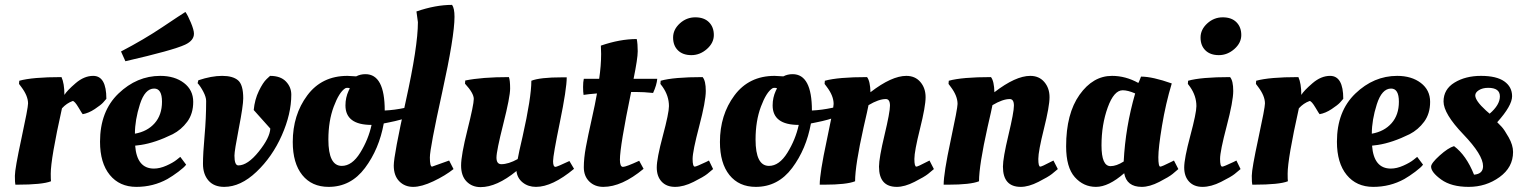

<svg xmlns="http://www.w3.org/2000/svg" viewBox="-20 -754 6238 787"><path d="M50 3C119.3 3 165.7 -1.7 189 -11C188.3 -17 188 -27.3 188 -42C188 -82.7 203.3 -172 234 -310C246.7 -324 261.3 -334 278 -340C283.3 -340 291.3 -331 302 -313C312.7 -295 318.3 -286 319 -286C335 -288.7 351.5 -295.7 368.5 -307C385.5 -318.3 396.8 -327.2 402.5 -333.5L416 -349C416 -411.7 398 -443 362 -443C337.3 -443 313.3 -433 290 -413C266.7 -393 251.3 -377 244 -365C244 -396.3 240 -420.7 232 -438C152.7 -438 95 -433 59 -423L58 -410L67 -398C85.7 -373.3 95 -350.7 95 -330C95 -318 86 -270.3 68 -187C50 -103.7 41 -52.5 41 -33.5C41 -14.5 41.7 -2.3 43 3Z M390 -173C390 -115 403.3 -69.7 430 -37C456.7 -4.3 493 12 539 12C585 12 627.3 1.3 666 -20C680 -28 695 -38 711 -50C727 -62 737.7 -71.7 743 -79L719 -111L704 -99C694 -91 680 -83 662 -75C644 -67 627 -63 611 -63C564.3 -63 538.7 -94.3 534 -157L558 -160C597.3 -166 640.7 -180.7 688 -204C711.3 -216 731.2 -233 747.5 -255C763.8 -277 772 -304.2 772 -336.5C772 -368.8 759.3 -394.7 734 -414C708.7 -433.3 676.3 -443 637 -443C573 -443 515.8 -418.8 465.5 -370.5C415.2 -322.2 390 -256.3 390 -173ZM614 -249C594 -226.3 567 -212 533 -206C533 -243.3 539.8 -283.5 553.5 -326.5C567.2 -369.5 586.7 -391 612 -391C633.3 -391 644 -373 644 -337C644 -301 634 -271.7 614 -249ZM775 -616C775 -626 770.8 -641 762.5 -661C754.2 -681 746.7 -695.7 740 -705C728 -697.7 696.7 -677 646 -643C595.3 -609 538.7 -575.7 476 -543L494 -503C624.7 -533 706.3 -555.7 739 -571C763 -582.3 775 -597.3 775 -616Z M955.5 -425C941.2 -437 919.5 -443 890.5 -443C861.5 -443 829 -437 793 -425L790 -413C798 -404.3 805.8 -392.7 813.5 -378C821.2 -363.3 825 -350.7 825 -340C825 -292.7 822.8 -245 818.5 -197C814.2 -149 812 -110.8 812 -82.5C812 -54.2 819.5 -31.3 834.5 -14C849.5 3.3 871 12 899 12C943.7 12 987.7 -8.5 1031 -49.5C1074.3 -90.5 1109 -140.3 1135 -199C1161 -257.7 1174 -313.3 1174 -366C1174 -386.7 1166.7 -404.7 1152 -420C1137.3 -435.3 1115.7 -443 1087 -443L1073 -430C1063 -420.7 1052.3 -404.3 1041 -381C1029.7 -357.7 1022.7 -331.7 1020 -303L1088 -227C1086.7 -201.7 1070.8 -170.2 1040.5 -132.5C1010.2 -94.8 982.3 -76 957 -76C946.3 -76 941 -89.3 941 -116C941 -129.3 947 -166.8 959 -228.5C971 -290.2 977 -331 977 -351C977 -388.3 969.8 -413 955.5 -425Z M1327 12C1387.7 12 1437.3 -13.8 1476 -65.5C1514.7 -117.2 1540.3 -178 1553 -248L1573 -252C1610.3 -259.3 1640 -267.7 1662 -277L1656 -316L1640 -312C1612 -306 1584.3 -302.3 1557 -301C1557 -400.3 1530.7 -450 1478 -450C1464 -450 1451.3 -447 1440 -441L1404 -443C1334 -443 1279.2 -416.3 1239.5 -363C1199.8 -309.7 1180 -246 1180 -172C1180 -114 1193 -68.8 1219 -36.5C1245 -4.2 1281 12 1327 12ZM1381 -74C1344.3 -74 1326 -110 1326 -182C1326 -232.7 1333.3 -277.7 1348 -317C1362.7 -356.3 1378.3 -381.3 1395 -392C1397 -393.3 1400 -394 1404 -394C1408 -394 1411.3 -393.3 1414 -392L1409 -382C1400.3 -363.3 1396 -343.3 1396 -322C1396 -268.7 1431.7 -242 1503 -242C1494.3 -202 1478.8 -164 1456.5 -128C1434.2 -92 1409 -74 1381 -74Z M1616.5 -11C1631.5 4.3 1650.5 12 1673.5 12C1696.5 12 1724.2 4.3 1756.5 -11C1788.8 -26.3 1816.3 -43 1839 -61L1821 -96L1751 -71C1745 -71 1742 -83.5 1742 -108.5C1742 -133.5 1758.8 -222.5 1792.5 -375.5C1826.2 -528.5 1843 -631.7 1843 -685C1843 -708.3 1839.7 -724.7 1833 -734C1787.7 -734 1739 -725 1687 -707L1693 -663C1693 -597 1676.5 -489.5 1643.5 -340.5C1610.5 -191.5 1594 -103.2 1594 -75.5C1594 -47.8 1601.5 -26.3 1616.5 -11Z M1896 -221.5C1878.7 -152.5 1870 -103.8 1870 -75.5C1870 -47.2 1877.5 -25.3 1892.5 -10C1907.5 5.3 1926.7 13 1950 13C1994 13 2043 -9 2097 -53C2099 -33.7 2107.5 -18 2122.5 -6C2137.5 6 2155.7 12 2177 12C2221.7 12 2273.7 -12.7 2333 -62L2314 -94C2280 -78 2261 -70 2257 -70C2250.3 -70 2247 -77.8 2247 -93.5C2247 -109.2 2256.3 -162.5 2275 -253.5C2293.7 -344.5 2303 -405.7 2303 -437H2284C2223.3 -437 2181.3 -432.3 2158 -423C2158 -377 2146 -300.7 2122 -194C2111.3 -148.7 2104.7 -118 2102 -102C2076.7 -88 2054.3 -81 2035 -81C2021.7 -81 2015 -90 2015 -108C2015 -126 2024.3 -172 2043 -246C2061.7 -320 2071 -368.3 2071 -391C2071 -413.7 2069.3 -429.3 2066 -438C1992 -438 1932.3 -433.3 1887 -424L1886 -411C1910 -385 1922 -364.2 1922 -348.5C1922 -332.8 1913.3 -290.5 1896 -221.5Z M2674 -431H2577C2588.3 -486.3 2594 -524 2594 -544C2594 -564 2592.7 -580.7 2590 -594C2544 -594 2495 -585 2443 -567V-564L2444 -533C2444 -501 2441.3 -467 2436 -431H2373C2371 -422.3 2370 -411.2 2370 -397.5C2370 -383.8 2370.7 -373 2372 -365C2384 -367 2402.3 -369 2427 -371C2422.3 -343.7 2415 -307.8 2405 -263.5C2395 -219.2 2387.2 -181.7 2381.5 -151C2375.8 -120.3 2373 -92.8 2373 -68.5C2373 -44.2 2380.5 -24.7 2395.5 -10C2410.5 4.7 2429.7 12 2453 12C2503.7 12 2558.7 -12.7 2618 -62L2600 -95C2564 -78.3 2541.8 -70 2533.5 -70C2525.2 -70 2521 -79.7 2521 -99C2521 -135.7 2536.3 -228.3 2567 -377H2585C2607.7 -377 2631.7 -375.7 2657 -373C2667 -395 2672.7 -414.3 2674 -431Z M2846 -236.5C2864 -304.8 2873 -353 2873 -381C2873 -409 2868.7 -428 2860 -438C2780.7 -438 2723.3 -433 2688 -423L2687 -410L2696 -398C2713.3 -373.3 2722 -347 2722 -319C2722 -300.3 2713.7 -259.8 2697 -197.5C2680.3 -135.2 2672 -91.8 2672 -67.5C2672 -43.2 2678.7 -23.8 2692 -9.5C2705.3 4.8 2723.7 12 2747 12C2770.3 12 2795.7 5.2 2823 -8.5C2850.3 -22.2 2869 -33 2879 -41C2889 -49 2897 -55.7 2903 -61L2886 -96L2874 -90C2847.3 -77.3 2832 -71 2828 -71C2822 -71 2819 -81.5 2819 -102.5C2819 -123.5 2828 -168.2 2846 -236.5ZM2739 -600C2739 -578 2745.7 -560.5 2759 -547.5C2772.3 -534.5 2790.7 -528 2814 -528C2837.3 -528 2858.5 -536.3 2877.5 -553C2896.5 -569.7 2906 -588.8 2906 -610.5C2906 -632.2 2899.3 -649.7 2886 -663C2872.7 -676.3 2854 -683 2830 -683C2806 -683 2784.8 -674.7 2766.5 -658C2748.2 -641.3 2739 -622 2739 -600Z M3078 12C3138.7 12 3188.3 -13.8 3227 -65.5C3265.7 -117.2 3291.3 -178 3304 -248L3324 -252C3361.3 -259.3 3391 -267.7 3413 -277L3407 -316L3391 -312C3363 -306 3335.3 -302.3 3308 -301C3308 -400.3 3281.7 -450 3229 -450C3215 -450 3202.3 -447 3191 -441L3155 -443C3085 -443 3030.2 -416.3 2990.5 -363C2950.8 -309.7 2931 -246 2931 -172C2931 -114 2944 -68.8 2970 -36.5C2996 -4.2 3032 12 3078 12ZM3132 -74C3095.3 -74 3077 -110 3077 -182C3077 -232.7 3084.3 -277.7 3099 -317C3113.7 -356.3 3129.3 -381.3 3146 -392C3148 -393.3 3151 -394 3155 -394C3159 -394 3162.3 -393.3 3165 -392L3160 -382C3151.3 -363.3 3147 -343.3 3147 -322C3147 -268.7 3182.7 -242 3254 -242C3245.3 -202 3229.8 -164 3207.5 -128C3185.2 -92 3160 -74 3132 -74Z M3359 3C3419.7 3 3461.7 -1.7 3485 -11C3485 -54.3 3496.7 -128.3 3520 -233C3531.3 -281.7 3538 -311.7 3540 -323C3568 -339.7 3591.7 -348 3611 -348C3622.3 -348 3628 -339 3628 -321C3628 -303 3620.5 -262.7 3605.5 -200C3590.5 -137.3 3583 -94.3 3583 -71C3583 -15.7 3607.3 12 3656 12C3677.3 12 3701.5 5.2 3728.5 -8.5C3755.5 -22.2 3774 -33 3784 -41C3794 -49 3802 -55.7 3808 -61L3790 -96L3778 -90C3754 -77.3 3740 -71 3736 -71C3730.7 -71 3728 -81.5 3728 -102.5C3728 -123.5 3735.7 -164.7 3751 -226C3766.3 -287.3 3774 -330.5 3774 -355.5C3774 -380.5 3766.8 -401.3 3752.5 -418C3738.2 -434.7 3719 -443 3695 -443C3655 -443 3606 -420.7 3548 -376C3547.3 -406 3542.7 -426.7 3534 -438C3454.7 -438 3397 -433 3361 -423L3360 -410L3369 -398C3387.7 -373.3 3397 -350 3397 -328C3397 -316 3387.5 -265.7 3368.5 -177C3349.5 -88.3 3340 -28.3 3340 3Z M3867 3C3927.7 3 3969.7 -1.7 3993 -11C3993 -54.3 4004.7 -128.3 4028 -233C4039.3 -281.7 4046 -311.7 4048 -323C4076 -339.7 4099.7 -348 4119 -348C4130.3 -348 4136 -339 4136 -321C4136 -303 4128.5 -262.7 4113.5 -200C4098.5 -137.3 4091 -94.3 4091 -71C4091 -15.7 4115.3 12 4164 12C4185.3 12 4209.5 5.2 4236.5 -8.5C4263.5 -22.2 4282 -33 4292 -41C4302 -49 4310 -55.7 4316 -61L4298 -96L4286 -90C4262 -77.3 4248 -71 4244 -71C4238.7 -71 4236 -81.5 4236 -102.5C4236 -123.5 4243.7 -164.7 4259 -226C4274.3 -287.3 4282 -330.5 4282 -355.5C4282 -380.5 4274.8 -401.3 4260.5 -418C4246.2 -434.7 4227 -443 4203 -443C4163 -443 4114 -420.7 4056 -376C4055.3 -406 4050.7 -426.7 4042 -438C3962.7 -438 3905 -433 3869 -423L3868 -410L3877 -398C3895.7 -373.3 3905 -350 3905 -328C3905 -316 3895.5 -265.7 3876.5 -177C3857.5 -88.3 3848 -28.3 3848 3Z M4646 -414C4611.3 -433.3 4575.3 -443 4538 -443C4486 -443 4441.7 -417.2 4405 -365.5C4368.3 -313.8 4350 -243.3 4350 -154C4350 -96.7 4361.8 -54.7 4385.5 -28C4409.2 -1.3 4438.2 12 4472.5 12C4506.8 12 4545.3 -6.7 4588 -44C4594.7 -6.7 4618.7 12 4660 12C4681.3 12 4705.3 5.2 4732 -8.5C4758.7 -22.2 4776.8 -33 4786.5 -41L4810 -61L4792 -96L4780 -90C4754.7 -77.3 4740 -71 4736 -71C4730.7 -71 4728 -83.8 4728 -109.5C4728 -135.2 4733 -178.2 4743 -238.5C4753 -298.8 4766.3 -356.7 4783 -412C4730.3 -430.7 4688.3 -440 4657 -440C4651 -424 4647.3 -415.3 4646 -414ZM4532 -73C4507.3 -73 4495 -101.3 4495 -158C4495 -214.7 4503.5 -266.5 4520.5 -313.5C4537.5 -360.5 4558 -384 4582 -384C4596 -384 4613 -379.7 4633 -371C4606.3 -279 4590.7 -186 4586 -92C4566 -79.3 4548 -73 4532 -73Z M5008 -236.5C5026 -304.8 5035 -353 5035 -381C5035 -409 5030.7 -428 5022 -438C4942.7 -438 4885.3 -433 4850 -423L4849 -410L4858 -398C4875.3 -373.3 4884 -347 4884 -319C4884 -300.3 4875.7 -259.8 4859 -197.5C4842.3 -135.2 4834 -91.8 4834 -67.5C4834 -43.2 4840.7 -23.8 4854 -9.5C4867.3 4.8 4885.7 12 4909 12C4932.3 12 4957.7 5.2 4985 -8.5C5012.3 -22.2 5031 -33 5041 -41C5051 -49 5059 -55.7 5065 -61L5048 -96L5036 -90C5009.3 -77.3 4994 -71 4990 -71C4984 -71 4981 -81.5 4981 -102.5C4981 -123.5 4990 -168.2 5008 -236.5ZM4901 -600C4901 -578 4907.7 -560.5 4921 -547.5C4934.3 -534.5 4952.7 -528 4976 -528C4999.3 -528 5020.5 -536.3 5039.5 -553C5058.5 -569.7 5068 -588.8 5068 -610.5C5068 -632.2 5061.3 -649.7 5048 -663C5034.7 -676.3 5016 -683 4992 -683C4968 -683 4946.8 -674.7 4928.5 -658C4910.2 -641.3 4901 -622 4901 -600Z M5120 3C5189.3 3 5235.7 -1.7 5259 -11C5258.3 -17 5258 -27.3 5258 -42C5258 -82.7 5273.3 -172 5304 -310C5316.7 -324 5331.3 -334 5348 -340C5353.3 -340 5361.3 -331 5372 -313C5382.7 -295 5388.3 -286 5389 -286C5405 -288.7 5421.5 -295.7 5438.5 -307C5455.5 -318.3 5466.8 -327.2 5472.5 -333.5L5486 -349C5486 -411.7 5468 -443 5432 -443C5407.3 -443 5383.3 -433 5360 -413C5336.7 -393 5321.3 -377 5314 -365C5314 -396.3 5310 -420.7 5302 -438C5222.7 -438 5165 -433 5129 -423L5128 -410L5137 -398C5155.7 -373.3 5165 -350.7 5165 -330C5165 -318 5156 -270.3 5138 -187C5120 -103.7 5111 -52.5 5111 -33.5C5111 -14.5 5111.7 -2.3 5113 3Z M5460 -173C5460 -115 5473.3 -69.7 5500 -37C5526.7 -4.3 5563 12 5609 12C5655 12 5697.3 1.3 5736 -20C5750 -28 5765 -38 5781 -50C5797 -62 5807.7 -71.7 5813 -79L5789 -111L5774 -99C5764 -91 5750 -83 5732 -75C5714 -67 5697 -63 5681 -63C5634.3 -63 5608.7 -94.3 5604 -157L5628 -160C5667.3 -166 5710.7 -180.7 5758 -204C5781.3 -216 5801.2 -233 5817.5 -255C5833.8 -277 5842 -304.2 5842 -336.5C5842 -368.8 5829.3 -394.7 5804 -414C5778.7 -433.3 5746.3 -443 5707 -443C5643 -443 5585.8 -418.8 5535.5 -370.5C5485.2 -322.2 5460 -256.3 5460 -173ZM5684 -249C5664 -226.3 5637 -212 5603 -206C5603 -243.3 5609.8 -283.5 5623.5 -326.5C5637.2 -369.5 5656.7 -391 5682 -391C5703.3 -391 5714 -373 5714 -337C5714 -301 5704 -271.7 5684 -249Z M6182 -131C6182 -149.7 6176 -169.7 6164 -191C6152 -212.3 6142.3 -226.8 6135 -234.5L6117 -253C6157.7 -298.3 6178 -333.8 6178 -359.5C6178 -385.2 6167.3 -405.5 6146 -420.5C6124.7 -435.5 6092.8 -443 6050.5 -443C6008.2 -443 5972 -433.8 5942 -415.5C5912 -397.2 5897 -371.3 5897 -338C5897 -304.7 5924 -259.8 5978 -203.5C6032 -147.2 6059 -103.7 6059 -73C6059 -51.7 6046.7 -40 6022 -38C6000.7 -91.3 5973.3 -130.3 5940 -155C5924 -150.3 5904.3 -137.5 5881 -116.5C5857.7 -95.5 5846 -80.3 5846 -71C5846 -55.7 5859.8 -38 5887.5 -18C5915.2 2 5952.7 12 6000 12C6047.3 12 6089.5 -1.3 6126.5 -28C6163.5 -54.7 6182 -89 6182 -131ZM6128 -359C6128 -335.7 6114 -312 6086 -288L6071 -301C6041.7 -327.7 6027 -348.3 6027 -363C6027 -371 6032 -378.2 6042 -384.5C6052 -390.8 6064.7 -394 6080 -394C6112 -394 6128 -382.3 6128 -359Z"/></svg>

Font: Oleo Script
Style: Regular
Weight: 400
Designer: Soytutype
Foundry: Soytutype
Version: Version 1.002